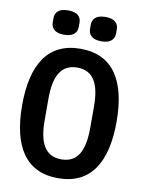

<svg xmlns="http://www.w3.org/2000/svg" viewBox="-98 -974 797 1055"><g transform="rotate(10 300.0 -447.0)"><path d="M300.1 12.1C481.2 12.1 563.6 -121.1 563.6 -349.1C563.6 -577.1 481.2 -709.9 300.1 -709.9C118.6 -709.9 36.6 -577.1 36.6 -349.1C36.6 -121.1 118.6 12.1 300.1 12.1ZM123.2 -827.4C123.2 -795.5 142.8 -769.9 195.7 -769.9C249.3 -769.9 268.5 -795.5 268.5 -827.4V-849.4C268.5 -881.4 249.3 -905.9 195.7 -905.9C142.8 -905.9 123.2 -881.4 123.2 -849.4ZM172.9 -289.4V-408.7C172.9 -530.2 206.3 -605.1 300.1 -605.1C393.5 -605.1 426.8 -530.2 426.8 -408.7V-290.1C426.8 -168 393.5 -93 300.1 -93C206.3 -93 172.9 -168 172.9 -289.4ZM331.3 -827.4C331.3 -795.5 350.9 -769.9 404.5 -769.9C457.4 -769.9 476.6 -795.5 476.6 -827.4V-849.4C476.6 -881.4 457.4 -905.9 404.5 -905.9C350.9 -905.9 331.3 -881.4 331.3 -849.4Z"/></g></svg>

Font: Margiela Mono SemiBold
Style: Regular
Weight: 600
Designer: Mike Abbink, Paul van der Laan, Pieter van Rosmalen
Foundry: Bold Monday
Version: Version 2.003 2021